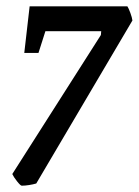

<svg xmlns="http://www.w3.org/2000/svg" viewBox="-20 -485 440 609"><path d="M400 -420 95 97Q85 100 72 102Q59 104 49 104Q45 104 34 90Q23 76 19 67L300 -374L301 -386H124L102 -317H57L74 -465H384Q388 -459 393.5 -444Q399 -429 400 -420Z"/></svg>

Font: Grenze
Style: Italic
Weight: 400
Italic angle: -10°
Designer: Renata Polastri
Foundry: Omnibus-Type
Version: Version 1.002; ttfautohint (v1.8)